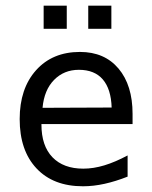

<svg xmlns="http://www.w3.org/2000/svg" viewBox="-20 -649 540 681"><path d="M450.2 -245.1V-209H127V-207Q127 -131.8 166 -91.3Q205.1 -50.8 275.4 -50.8Q311.5 -50.8 350.1 -62.5Q388.7 -74.2 432.6 -97.7V-22.5Q390.6 -5.9 351.1 2.9Q311.5 11.7 274.4 11.7Q168.9 11.7 109.4 -51.8Q49.8 -115.2 49.8 -226.6Q49.8 -335 107.9 -399.9Q166 -464.8 263.7 -464.8Q350.6 -464.8 400.4 -405.8Q450.2 -346.7 450.2 -245.1ZM376 -267.6Q374 -333 344.7 -367.2Q315.4 -401.4 259.8 -401.4Q207 -401.4 171.9 -365.7Q136.7 -330.1 130.9 -266.6ZM134.8 -628.9H216.8V-546.9H134.8ZM293 -628.9H375V-546.9H293Z"/></svg>

Font: BabelStone Mayan Numerals
Style: Regular
Weight: 400
Designer: Andrew West
Foundry: BabelStone
Version: Version 11.000 June 09, 2018